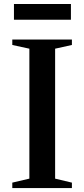

<svg xmlns="http://www.w3.org/2000/svg" viewBox="-20 -964 431 984"><path d="M43 0V-28L130.5 -48.5V-714.5L43 -733.5V-761.5H348.5V-733.5L262.5 -714.5V-48.5L348.5 -28V0ZM51.5 -863V-943.5H343.5V-863Z"/></svg>

Font: Libre Caslon Text Medium
Style: Regular
Weight: 500
Designer: Pablo Impallari, Rodrigo Fuenzalida, Katja Schimmel
Foundry: Pablo Impallari, Rodrigo Fuenzalida
Version: Version 2.000